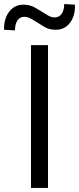

<svg xmlns="http://www.w3.org/2000/svg" viewBox="-58 -928 390 948"><path d="M95 0V-705H179V0ZM16 -778 -38 -781Q-39 -836 -12.5 -870.5Q14 -905 58 -905Q90 -905 114.5 -890.5Q139 -876 151 -869Q160 -863 177.5 -852.5Q195 -842 212 -842Q234 -842 246.5 -860Q259 -878 259 -908L312 -905Q314 -851 288 -816Q262 -781 217 -781Q184 -781 160 -796Q136 -811 126 -817Q116 -823 98 -834Q80 -845 62 -845Q40 -845 28 -827Q16 -809 16 -778Z"/></svg>

Font: Nunito Sans 7pt Condensed
Style: Regular
Weight: 400
Width: 3
Designer: Vernon Adams
Foundry: Vernon Adams
Version: Version 3.101;gftools[0.9.27]